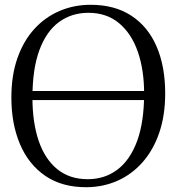

<svg xmlns="http://www.w3.org/2000/svg" viewBox="-20 -771 738 802"><path d="M341.5 11Q239.5 11.5 169.5 -36.2Q99.5 -84 63.5 -168.8Q27.5 -253.5 27.5 -363.5Q27.5 -456.5 52.8 -528.2Q78 -600 123.2 -649.8Q168.5 -699.5 228.8 -725.2Q289 -751 358.5 -751Q459.5 -751 529 -705.2Q598.5 -659.5 634.2 -576.5Q670 -493.5 670 -381Q670 -288.5 645 -216Q620 -143.5 575.2 -93Q530.5 -42.5 470.8 -16Q411 10.5 341.5 11ZM346.5 -22.5Q417.5 -22.5 470.5 -62.5Q523.5 -102.5 552.8 -182Q582 -261.5 582 -381Q582 -478.5 555.8 -554.5Q529.5 -630.5 477.5 -674Q425.5 -717.5 349.5 -717.5Q279 -717.5 226.2 -678.8Q173.5 -640 144.5 -561.5Q115.5 -483 115.5 -363.5Q115.5 -259.5 141.5 -183Q167.5 -106.5 219 -64.5Q270.5 -22.5 346.5 -22.5ZM613.5 -391V-353H86.5V-391Z"/></svg>

Font: Merriweather 96pt Light
Style: Regular
Weight: 300
Version: Version 2.100